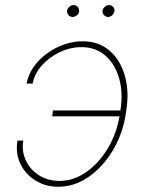

<svg xmlns="http://www.w3.org/2000/svg" viewBox="-20 -710 568 740"><path d="M294.4 -528.3Q250.5 -528.3 209.5 -508.5Q168.5 -488.8 140.4 -456.8Q112.3 -424.8 106 -387.7H82.5Q88.4 -421.4 108.9 -450.9Q129.4 -480.5 159.7 -502.9Q189.9 -525.4 225.6 -538.1Q261.2 -550.8 297.4 -550.8Q359.9 -551.3 402.1 -514.9Q444.3 -478.5 461.4 -417.5Q478.5 -356.4 466.3 -282.2L463.4 -262.7Q450.7 -188.5 412.6 -126.5Q374.5 -64.5 320.3 -27.3Q266.1 9.8 204.6 9.8Q155.8 9.8 116.9 -14.2Q78.1 -38.1 58.6 -78.6Q39.1 -119.1 47.4 -168H69.8Q63 -127 79.6 -91.6Q96.2 -56.2 130.4 -34.4Q164.6 -12.7 209.5 -12.7Q262.7 -12.7 311 -45.9Q359.4 -79.1 394 -135.7Q428.7 -192.4 440.9 -262.7L443.8 -282.2Q455.1 -352.1 439.2 -407.7Q423.3 -463.4 386 -495.8Q348.6 -528.3 294.4 -528.3ZM453.6 -284.2 450.7 -261.7H181.2L184.1 -284.2ZM260.3 -644.5Q249.5 -645 243.2 -652.6Q236.8 -660.2 238.8 -670.9Q240.7 -678.2 247.8 -684.3Q254.9 -690.4 263.2 -690.4Q273.9 -690.4 280 -683.1Q286.1 -675.8 284.7 -665Q283.7 -657.2 276.1 -651.1Q268.6 -645 260.3 -644.5ZM397 -644.5Q386.2 -645 379.9 -653.1Q373.5 -661.1 375.5 -670.9Q377 -677.7 384 -684.1Q391.1 -690.4 399.9 -690.4Q410.2 -690.4 416.7 -682.9Q423.3 -675.3 420.4 -665Q418.5 -656.2 411.9 -650.6Q405.3 -645 397 -644.5Z"/></svg>

Font: Inter Tight Thin
Style: Italic
Weight: 250
Italic angle: -9.39999°
Designer: Rasmus Andersson
Foundry: rsms
Version: Version 3.004